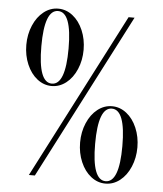

<svg xmlns="http://www.w3.org/2000/svg" viewBox="-52 -746 682 801"><g transform="rotate(5 289.5 -345.0)"><path d="M98 2H123L480 -690H455ZM299 -152Q299 -108 315 -70.5Q331 -33 358.5 -11.5Q386 10 419 10Q452 10 479.5 -11.5Q507 -33 523 -70.5Q539 -108 539 -152Q539 -196 523 -233.5Q507 -271 479.5 -292.5Q452 -314 419 -314Q386 -314 358.5 -292.5Q331 -271 315 -233.5Q299 -196 299 -152ZM419 -304Q476 -304 476 -152Q476 0 419 0Q362 0 362 -152Q362 -304 419 -304ZM40 -538Q40 -494 56 -456.5Q72 -419 99.5 -397.5Q127 -376 160 -376Q193 -376 220.5 -397.5Q248 -419 264 -456.5Q280 -494 280 -538Q280 -582 264 -619.5Q248 -657 220.5 -678.5Q193 -700 160 -700Q127 -700 99.5 -678.5Q72 -657 56 -619.5Q40 -582 40 -538ZM160 -690Q217 -690 217 -538Q217 -386 160 -386Q103 -386 103 -538Q103 -690 160 -690Z"/></g></svg>

Font: Libre Caslon Display
Style: Regular
Weight: 400
Designer: Pablo Impallari, Rodrigo Fuenzalida
Foundry: Pablo Impallari, Rodrigo Fuenzalida
Version: Version 1.100; ttfautohint (v1.6) -l 8 -r 50 -G 200 -x 14 -D